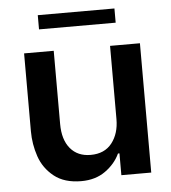

<svg xmlns="http://www.w3.org/2000/svg" viewBox="-51 -724 696 781"><g transform="rotate(-5 297.5 -334.0)"><path d="M536 0H414V-89H408Q389 -48 348.5 -19Q308 10 250 10Q181 10 139 -23.5Q97 -57 80 -107Q63 -157 63 -210V-528H184V-229Q184 -165 214 -129Q244 -93 297 -93Q354 -93 384 -131.5Q414 -170 414 -229V-528H536ZM132 -678H445V-620H132Z"/></g></svg>

Font: Be Vietnam SemiBold
Style: Regular
Weight: 600
Designer: Gabriel Lam
Foundry: TypeRant
Version: Version 4.000